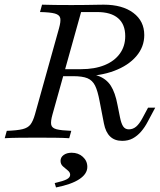

<svg xmlns="http://www.w3.org/2000/svg" viewBox="-25 -591 684 821"><path d="M-4.8 0 4 -31.5Q48.4 -33.1 71.4 -38.7Q94.4 -44.4 105.2 -58.5Q116.1 -72.6 124.2 -100.8L227.4 -470.2Q235.5 -499.2 232.7 -513.3Q229.8 -527.4 209.7 -533.1Q189.5 -538.7 146 -539.5L154.8 -571Q177.4 -570.2 210.1 -569.8Q242.7 -569.4 280.6 -569.4Q314.5 -569.4 341.9 -569.8Q369.4 -570.2 389.5 -570.6Q409.7 -571 418.5 -571Q498.4 -571 545.2 -535.9Q591.9 -500.8 591.9 -441.1Q591.9 -390.3 557.7 -350.4Q523.4 -310.5 462.9 -287.9Q402.4 -265.3 325 -265.3H237.1L246 -295.2H321.8Q379.8 -295.2 422.2 -312.5Q464.5 -329.8 487.5 -361.7Q510.5 -393.5 510.5 -436.3Q510.5 -487.1 479.8 -513.3Q449.2 -539.5 390.3 -539.5H321.8L199.2 -100.8Q191.1 -71.8 194 -57.7Q196.8 -43.5 216.9 -38.3Q237.1 -33.1 279.8 -31.5L271 0Q246.8 -1.6 210.9 -2Q175 -2.4 135.5 -2.4Q93.5 -2.4 57.3 -2Q21 -1.6 -4.8 0ZM497.6 11.3Q465.3 11.3 446 -7.3Q426.6 -25.8 419.4 -62.9L400.8 -158.9Q392.7 -202.4 381.5 -225Q370.2 -247.6 348.8 -256.5Q327.4 -265.3 287.1 -265.3L296.8 -279.8Q356.5 -279.8 392.7 -267.3Q429 -254.8 448.4 -225Q467.7 -195.2 477.4 -142.7L487.9 -90.3Q493.5 -62.1 502 -50Q510.5 -37.9 525.8 -37.9Q543.5 -37.9 557.3 -49.6Q571 -61.3 583.9 -85.5L608.1 -130.6H638.7L607.3 -71.8Q594.4 -46.8 578.2 -28.2Q562.1 -9.7 542.7 0.8Q523.4 11.3 497.6 11.3ZM214.5 210.5 208.9 191.9Q246.8 183.1 260.9 175.4Q275 167.7 275 156.5Q275 146 264.9 137.9Q254.8 129.8 244.4 120.6Q233.9 111.3 233.9 96.8Q233.9 81.5 247.2 71.8Q260.5 62.1 281.5 62.1Q309.7 62.1 329 79.4Q348.4 96.8 348.4 122.6Q348.4 152.4 314.5 175Q280.6 197.6 214.5 210.5Z"/></svg>

Font: Playfair 12pt Light
Style: Italic
Weight: 300
Italic angle: -15.6°
Designer: Claus Eggers Sørensen
Foundry: Claus Eggers Sørensen
Version: Version 2.000;gftools[0.9.28]